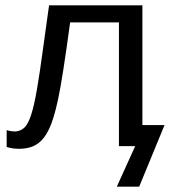

<svg xmlns="http://www.w3.org/2000/svg" viewBox="-20 -548 637 720"><path d="M418 152 487 0H426V-464H243Q214 -250 198 -177Q182 -101 164 -64Q146 -26 119.5 -8Q93 10 51 10Q26 10 5 3V-60Q20 -55 39 -55Q59 -57 72.5 -70.5Q86 -84 97 -118Q108 -152 118.5 -212.5Q129 -273 142 -370L164 -528H514V-79H597L502 152Z"/></svg>

Font: Libra Sans
Style: Regular
Weight: 400
Foundry: Context Ltd
Version: Version 1.000; ttfautohint (v1.3)